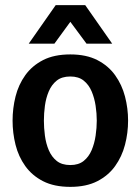

<svg xmlns="http://www.w3.org/2000/svg" viewBox="-20 -720 547 748"><path d="M29 -250Q29 -298 40.5 -344Q52 -390 78.5 -427Q105 -464 148 -486Q191 -508 254 -508Q316 -508 359 -486Q402 -464 428.5 -427Q455 -390 467 -344Q479 -298 479 -250Q479 -202 467 -156Q455 -110 428.5 -73Q402 -36 359 -14Q316 8 254 8Q191 8 148 -14Q105 -36 78.5 -73Q52 -110 40.5 -156Q29 -202 29 -250ZM151 -250Q151 -222 155 -191.5Q159 -161 170 -135Q181 -109 201 -93Q221 -77 254 -77Q286 -77 306 -93Q326 -109 337 -135Q348 -161 352.5 -191.5Q357 -222 357 -250Q357 -278 352.5 -308Q348 -338 337 -364Q326 -390 306 -406Q286 -422 254 -422Q221 -422 201 -406Q181 -390 170 -364Q159 -338 155 -308Q151 -278 151 -250ZM92 -550 197 -700H312L417 -550H317L254 -635L192 -550Z"/></svg>

Font: Epunda Sans SemiBold
Style: Regular
Weight: 600
Designer: Simon Atzbach
Foundry: typofactur
Version: Version 2.204; ttfautohint (v1.8.4.7-5d5b)